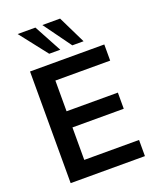

<svg xmlns="http://www.w3.org/2000/svg" viewBox="-165 -1019 916 1117"><g transform="rotate(-20 292.5 -460.5)"><path d="M75.5 0H535.3V-100H196.1V-301H513.7V-401H196.1V-591.2H535.3V-691.2H75.5ZM358.8 -750H428.4L345.1 -920.6H235.3ZM215.7 -750H284.3L192.2 -920.6H82.4Z"/></g></svg>

Font: LL Pando Sans
Style: Bold
Weight: 700
Designer: Joshua Smith
Foundry: Joshua Smith
Version: Version 1.000;Glyphs 3.2.1 (3258)